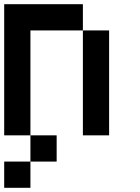

<svg xmlns="http://www.w3.org/2000/svg" viewBox="-20 -645 665 915"><path d="M0 250V125H125V250ZM0 0V-625H375V-500H125V0ZM125 0H250V125H125ZM375 0V-500H500V0Z"/></svg>

Font: Galmuri7 Regular
Style: Regular
Weight: 400
Designer: Lee Minseo (quiple)
Version: Version 2.399;hotconv 1.1.1;makeotfexe 2.6.0 DEVELOPMENT